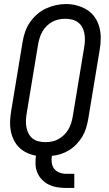

<svg xmlns="http://www.w3.org/2000/svg" viewBox="-20 -766 540 951"><path d="M308 165Q286 165 264 161.5Q242 158 223 149Q204 140 189 125Q174 110 165.5 90.5Q157 71 156 49Q155 27 158 5Q135 1 113.5 -9Q92 -19 75.5 -35Q59 -51 48.5 -72.5Q38 -94 33.5 -117Q29 -140 30 -165Q31 -190 35 -214L92 -559Q96 -584 104.5 -608.5Q113 -633 128 -655Q143 -677 163.5 -695Q184 -713 208 -724Q232 -735 257 -740.5Q282 -746 307 -746Q336 -746 362.5 -738.5Q389 -731 411.5 -717Q434 -703 449.5 -680.5Q465 -658 472 -632Q479 -606 479 -577.5Q479 -549 474 -521L417 -176Q413 -154 406.5 -132Q400 -110 388 -90Q376 -70 359.5 -52.5Q343 -35 323 -22.5Q303 -10 281 -3Q259 4 237 6Q234 24 236.5 41Q239 58 249 70.5Q259 83 275 89Q291 95 308 95H348V165ZM204 -62Q220 -62 236.5 -65Q253 -68 268.5 -76.5Q284 -85 296.5 -97Q309 -109 318 -124Q327 -139 332 -155Q337 -171 340 -187L397 -532Q400 -549 400.5 -566.5Q401 -584 398 -600.5Q395 -617 387 -631.5Q379 -646 366 -655.5Q353 -665 337 -669Q321 -673 303 -673Q287 -673 270.5 -669.5Q254 -666 239 -658Q224 -650 211.5 -637.5Q199 -625 190.5 -610.5Q182 -596 177 -580Q172 -564 169 -548L112 -203Q109 -186 108.5 -168.5Q108 -151 111 -135Q114 -119 121.5 -104.5Q129 -90 141.5 -80Q154 -70 170.5 -66Q187 -62 204 -62Q204 -62 204 -62Q204 -62 204 -62Z"/></svg>

Font: Iosevka Curly Oblique
Style: Regular
Weight: 400
Italic angle: -9°
Monospace: yes
Designer: Belleve Invis
Foundry: Belleve Invis
Version: Version 11.1.0; ttfautohint (v1.8.3)